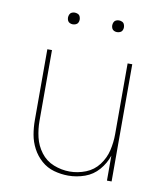

<svg xmlns="http://www.w3.org/2000/svg" viewBox="-81 -780 739 855"><g transform="rotate(10 288.0 -352.0)"><path d="M285 8Q323 8 359.5 -5Q396 -18 421.5 -47.5Q447 -77 459 -113V0H480V-530H459V-210Q459 -173 450.5 -136.5Q442 -100 419 -69.5Q396 -39 360.5 -25Q325 -11 288 -11Q251 -11 215.5 -25Q180 -39 157 -69.5Q134 -100 125.5 -136.5Q117 -173 117 -210V-530H96V-210Q96 -177 101.5 -145Q107 -113 122.5 -83.5Q138 -54 163 -32Q188 -10 220 -1Q252 8 285 8ZM388 -659Q395 -659 402 -662Q409 -665 412 -671.5Q415 -678 415 -685Q415 -692 412 -699Q409 -706 402 -709Q395 -712 388 -712Q381 -712 374.5 -709Q368 -706 365 -699Q362 -692 362 -685Q362 -678 365 -671.5Q368 -665 374.5 -662Q381 -659 388 -659ZM188 -659Q195 -659 202 -662Q209 -665 212 -671.5Q215 -678 215 -685Q215 -692 212 -699Q209 -706 202 -709Q195 -712 188 -712Q181 -712 174.5 -709Q168 -706 165 -699Q162 -692 162 -685Q162 -678 165 -671.5Q168 -665 174.5 -662Q181 -659 188 -659Z"/></g></svg>

Font: Iosevka Sparkle Thin
Style: Regular
Weight: 100
Designer: Belleve Invis
Foundry: Belleve Invis
Version: Version 4.5.0; ttfautohint (v1.8.3)